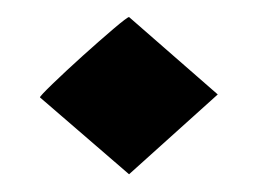

<svg xmlns="http://www.w3.org/2000/svg" viewBox="-20 -179 298 223"><path d="M129.9 23.4 26.4 -65.9Q26.4 -67.4 41.3 -81.8Q56.2 -96.2 75.9 -114Q95.7 -131.8 111.8 -145.5Q127.9 -159.2 129.9 -159.2L232.9 -69.3Z"/></svg>

Font: Sancreek
Style: Regular
Weight: 400
Designer: Vernon Adams
Foundry: Vernon Adams
Version: Version 1.100; ttfautohint (v1.8.4.7-5d5b)